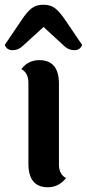

<svg xmlns="http://www.w3.org/2000/svg" viewBox="-37 -781 367 811"><path d="M212 -427V-87Q212 -44 242 -29Q211 10 165 10Q83 10 83 -90V-430Q83 -474 53 -489Q82 -527 129 -527Q212 -527 212 -427ZM310 -591Q301 -569 277 -569Q253 -569 235 -586L147 -667L58 -586Q40 -569 16 -569Q-8 -569 -17 -591L54 -696Q77 -731 96.5 -746Q116 -761 146.5 -761Q177 -761 196.5 -745.5Q216 -730 239 -696Z"/></svg>

Font: Laila SemiBold
Style: Regular
Weight: 600
Designer: Hitesh Malaviya
Foundry: Indian Type Foundry
Version: Version 1.302;PS 1.0;hotconv 1.0.78;makeotf.lib2.5.61930; tt